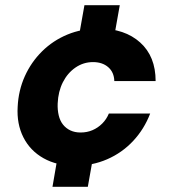

<svg xmlns="http://www.w3.org/2000/svg" viewBox="-20 -626 659 739"><path d="M182 93 213 -87H350L318 93ZM273 -426 305 -606H441L409 -426ZM269 12Q199 12 147.5 -17Q96 -46 70 -97.5Q44 -149 48 -215Q51 -278 75.5 -332.5Q100 -387 142 -428.5Q184 -470 239.5 -493Q295 -516 361 -516Q460 -516 519.5 -462.5Q579 -409 579 -314H420Q419 -348 396.5 -367.5Q374 -387 338 -387Q301 -387 270.5 -366Q240 -345 222 -309.5Q204 -274 202 -228Q201 -203 206 -182Q211 -161 222.5 -146.5Q234 -132 251 -124Q268 -116 290 -116Q315 -116 336 -125Q357 -134 373.5 -150.5Q390 -167 399 -189H558Q535 -129 492.5 -83.5Q450 -38 392.5 -13Q335 12 269 12Z"/></svg>

Font: DM Sans Black
Style: Italic
Weight: 900
Italic angle: -10°
Designer: Colophon Foundry, Jonny Pinhorn
Foundry: Colophon Foundry
Version: Version 4.004;gftools[0.9.30]